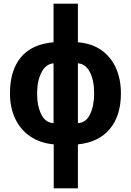

<svg xmlns="http://www.w3.org/2000/svg" viewBox="-20 -780 710 1040"><path d="M271 240V2Q197 -5 144 -41Q91 -77 62.5 -137Q34 -197 34 -274Q34 -398 93 -469.5Q152 -541 270 -551V-760H402V-551Q477 -545 529 -508.5Q581 -472 608 -411.5Q635 -351 635 -274Q635 -153 574.5 -81Q514 -9 402 2V240ZM270 -113V-437Q229 -434 205 -388.5Q181 -343 181 -274Q181 -206 203.5 -160.5Q226 -115 270 -113ZM402 -113Q446 -115 468 -161.5Q490 -208 490 -274Q490 -344 467 -389Q444 -434 402 -437Z"/></svg>

Font: Noto Sans ExtraCondensed ExtraBold
Style: Regular
Weight: 800
Width: 2
Designer: Monotype Design Team
Foundry: Monotype Imaging Inc.
Version: Version 2.013; ttfautohint (v1.8.4.7-5d5b)